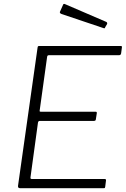

<svg xmlns="http://www.w3.org/2000/svg" viewBox="-20 -982 656 1002"><path d="M176 -733Q177 -739 178.5 -740.5Q180 -742 186 -742H611Q618 -742 616 -733L612 -703Q611 -699 609 -696.5Q607 -694 601 -694H237Q232 -694 229.5 -692.5Q227 -691 226 -686L187 -405Q186 -402 187.5 -400.5Q189 -399 193 -399H479Q483 -399 484.5 -396.5Q486 -394 485 -390L480 -358Q479 -351 470 -351H188Q179 -351 178 -341L139 -56Q138 -48 145 -48H524Q530 -48 532 -46Q534 -44 533 -39L529 -7Q528 -2 527 -1Q526 0 521 0H84Q73 0 74 -12L176 -733ZM310 -959Q311 -961 313.5 -961.5Q316 -962 318 -961L534 -868Q537 -867 538.5 -864Q540 -861 539 -857L529 -840Q528 -835 525.5 -834.5Q523 -834 518 -836L301 -909Q295 -911 293 -915Q291 -919 294 -923Z"/></svg>

Font: Libre Franklin Thin ExtraLight
Style: Italic
Weight: 250
Italic angle: -8°
Version: Version 3.000